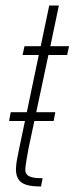

<svg xmlns="http://www.w3.org/2000/svg" viewBox="-20 -678 271 698"><path d="M13 -238 19 -270H181L175 -238ZM129 0Q104 0 86.5 -3.5Q69 -7 58.5 -14.5Q48 -22 43 -34Q38 -46 38 -63Q38 -68 39 -78.5Q40 -89 43 -104.5Q46 -120 50 -139L121 -478H62L69 -510H128L159 -658H194L163 -510H231L224 -478H156L84 -140Q81 -124 78.5 -109Q76 -94 74 -81.5Q72 -69 72 -60Q72 -51 77.5 -44Q83 -37 96.5 -33.5Q110 -30 135 -30Z"/></svg>

Font: Saira ExtraCondensed Thin
Style: Italic
Weight: 250
Width: 2
Italic angle: -12°
Designer: Hector Gatti with collaboration of the Omnibus-Type team
Foundry: Omnibus-Type
Version: Version 1.101